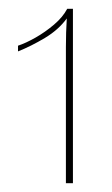

<svg xmlns="http://www.w3.org/2000/svg" viewBox="-20 -750 254 437"><path d="M133 -730H146V-333H130V-643Q130 -660 130.5 -676Q131 -692 132 -708Q113 -682 82 -663.5Q51 -645 21 -633V-646Q39 -652 61 -664.5Q83 -677 103 -694Q123 -711 133 -730Z"/></svg>

Font: Kantumruy Pro Thin
Style: Regular
Weight: 250
Version: Version 1.002